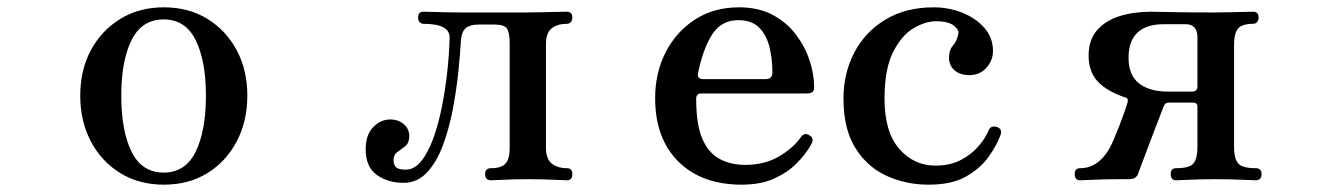

<svg xmlns="http://www.w3.org/2000/svg" viewBox="-20 -492 3648 524"><path d="M427 12Q360 12 308.5 -19.5Q257 -51 228 -106Q199 -161 199 -231Q199 -301 228 -355Q257 -409 308.5 -440.5Q360 -472 427 -472Q495 -472 546 -440.5Q597 -409 626 -355Q655 -301 655 -231Q655 -161 626 -106Q597 -51 546 -19.5Q495 12 427 12ZM427 -21Q486 -21 514 -78Q542 -135 542 -231Q542 -326 514 -382.5Q486 -439 427 -439Q367 -439 339 -382.5Q311 -326 311 -231Q311 -135 339 -78Q367 -21 427 -21Z M1081 7Q1039 7 1008.5 -14.5Q978 -36 978 -85Q978 -124 998.5 -145Q1019 -166 1045 -166Q1067 -166 1082 -153Q1097 -140 1097 -121Q1097 -102 1086.5 -93.5Q1076 -85 1065 -77.5Q1054 -70 1054 -55Q1054 -42 1061 -35.5Q1068 -29 1087 -29Q1111 -29 1129.5 -52Q1148 -75 1162 -113Q1176 -151 1185.5 -198Q1195 -245 1200.5 -294.5Q1206 -344 1207 -388Q1209 -427 1136 -427Q1129 -427 1125 -432Q1121 -437 1121 -444Q1121 -460 1136 -460Q1147 -460 1178 -459Q1209 -458 1239 -458H1413Q1431 -458 1454.5 -458.5Q1478 -459 1499 -459.5Q1520 -460 1527 -460Q1542 -460 1542 -444Q1542 -437 1538 -432Q1534 -427 1527 -427Q1502 -427 1486 -415Q1470 -403 1470 -371V-89Q1470 -58 1486 -45.5Q1502 -33 1527 -33Q1542 -33 1542 -17Q1542 0 1527 0Q1520 0 1501 -1Q1482 -2 1460 -2.5Q1438 -3 1421 -3Q1404 -3 1383 -2.5Q1362 -2 1344.5 -1Q1327 0 1320 0Q1304 0 1304 -17Q1304 -33 1320 -33Q1349 -33 1360 -46Q1371 -59 1371 -87V-373Q1371 -402 1364 -413.5Q1357 -425 1329 -425H1286Q1263 -425 1251.5 -415.5Q1240 -406 1238 -382Q1236 -347 1231 -297.5Q1226 -248 1216 -195Q1206 -142 1189 -96Q1172 -50 1145.5 -21.5Q1119 7 1081 7Z M2004 12Q1895 12 1831.5 -51Q1768 -114 1768 -224Q1768 -293 1796.5 -349Q1825 -405 1876.5 -438.5Q1928 -472 1997 -472Q2050 -472 2088.5 -451.5Q2127 -431 2152 -398Q2177 -365 2189.5 -327Q2202 -289 2202 -253Q2202 -237 2183 -237H1894Q1880 -237 1880 -222Q1880 -153 1896.5 -114Q1913 -75 1943.5 -58.5Q1974 -42 2014 -42Q2066 -42 2105 -64.5Q2144 -87 2166 -118Q2176 -132 2190 -122Q2203 -114 2194 -98Q2179 -71 2154 -46Q2129 -21 2092.5 -4.5Q2056 12 2004 12ZM1900 -276H2069Q2088 -276 2088 -294Q2088 -333 2079.5 -365.5Q2071 -398 2051 -417.5Q2031 -437 1995 -437Q1948 -437 1923 -397Q1898 -357 1885 -292Q1882 -276 1900 -276Z M2514 12Q2453 12 2400 -12Q2347 -36 2314.5 -88Q2282 -140 2282 -223Q2282 -292 2311.5 -348.5Q2341 -405 2396.5 -438.5Q2452 -472 2528 -472Q2570 -472 2607 -457Q2644 -442 2667 -415.5Q2690 -389 2690 -353Q2690 -327 2672 -307Q2654 -287 2626 -287Q2599 -287 2584 -301Q2569 -315 2570 -338Q2571 -357 2581 -368Q2591 -379 2595 -398Q2599 -409 2584 -421.5Q2569 -434 2535 -434Q2505 -434 2472.5 -414.5Q2440 -395 2417 -349Q2394 -303 2394 -223Q2394 -132 2434 -86Q2474 -40 2533 -40Q2573 -40 2602.5 -55.5Q2632 -71 2651 -93.5Q2670 -116 2678 -136Q2684 -151 2702 -145Q2717 -139 2710 -122Q2700 -95 2678 -64Q2656 -33 2617 -10.5Q2578 12 2514 12Z M2928 0Q2913 0 2913 -17Q2913 -33 2928 -33Q2977 -33 3008 -87Q3013 -96 3020.5 -113.5Q3028 -131 3035.5 -150.5Q3043 -170 3049 -187Q3055 -204 3057 -211Q3060 -223 3054 -225Q3002 -242 2976.5 -269Q2951 -296 2951 -340Q2951 -383 2974 -409.5Q2997 -436 3035.5 -448Q3074 -460 3122 -460Q3136 -460 3176.5 -459Q3217 -458 3297 -458Q3314 -458 3335 -458.5Q3356 -459 3374.5 -459.5Q3393 -460 3400 -460Q3415 -460 3415 -444Q3415 -437 3411 -432Q3407 -427 3400 -427Q3369 -427 3358.5 -413.5Q3348 -400 3348 -371V-89Q3348 -61 3358.5 -47Q3369 -33 3407 -33Q3423 -33 3423 -17Q3423 0 3407 0Q3400 0 3380 -1Q3360 -2 3337 -2.5Q3314 -3 3297 -3Q3280 -3 3257.5 -2.5Q3235 -2 3216 -1Q3197 0 3190 0Q3175 0 3175 -17Q3175 -33 3190 -33Q3228 -33 3238 -47Q3248 -61 3248 -89V-201Q3248 -212 3236 -212H3172Q3164 -212 3161 -209.5Q3158 -207 3156 -202Q3154 -197 3146.5 -177.5Q3139 -158 3129 -132Q3119 -106 3109.5 -80.5Q3100 -55 3093 -36.5Q3086 -18 3085 -15Q3078 -3 3063 -3H3033Q3016 -3 2994.5 -2.5Q2973 -2 2954.5 -1Q2936 0 2928 0ZM3168 -242H3233Q3248 -242 3248 -256V-390Q3248 -426 3215 -426H3157Q3060 -426 3060 -334Q3060 -287 3088.5 -264.5Q3117 -242 3168 -242Z"/></svg>

Font: Zen Old Mincho
Style: Bold
Weight: 700
Designer: Yoshimichi Ohira
Foundry: Positype
Version: Version 1.500